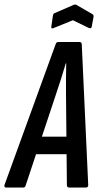

<svg xmlns="http://www.w3.org/2000/svg" viewBox="-48 -844 445 864"><path d="M-20 0Q-30 0 -28 -11L202 -644Q205 -655 214 -655H309Q320 -655 320 -644L349 -11Q349 0 338 0H264Q253 0 253 -11L249 -420Q249 -456 249 -490Q249 -524 250 -559H248Q238 -524 227 -490Q216 -456 204 -420L68 -11Q65 0 57 0ZM99 -150 126 -229H262L264 -150ZM194 -718Q181 -712 183 -725L190 -773Q191 -778 192.5 -781Q194 -784 198 -785L283 -822Q290 -825 296 -822L365 -782Q369 -780 371.5 -777Q374 -774 373 -768L365 -725Q364 -714 352 -718L280 -753Z"/></svg>

Font: Sofia Sans Extra Condensed SemiBold
Style: Italic
Weight: 600
Italic angle: -9°
Designer: Botio Nikoltchev, Ani Petrova
Foundry: lettersoup
Version: Version 4.101